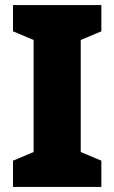

<svg xmlns="http://www.w3.org/2000/svg" viewBox="-20 -734 448 754"><path d="M378 0V-103L297 -137V-577L378 -611V-714H31V-611L112 -577V-137L31 -103V0Z"/></svg>

Font: Noto Sans Devanagari UI SemiCondensed Black
Style: Regular
Weight: 900
Width: 4
Designer: Jelle Bosma - Monotype Design Team
Foundry: Monotype Imaging Inc.
Version: Version 2.004